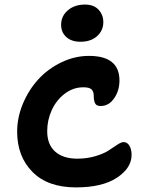

<svg xmlns="http://www.w3.org/2000/svg" viewBox="-20 -876 655 842"><path d="M333 -692.9Q293.5 -692.9 270.8 -713.6Q248 -734.4 248 -767.1Q248 -805.7 277.6 -830.8Q307.1 -856 353 -856Q391.6 -856 412.4 -833.3Q433.1 -810.5 433.1 -778.8Q433.1 -742.2 405.8 -717.5Q378.4 -692.9 333 -692.9ZM313 -54.2Q189.5 -54.2 122.3 -122.1Q55.2 -189.9 55.2 -298.8Q55.2 -361.3 80.8 -422.1Q106.4 -482.9 148.7 -528.8Q190.9 -574.7 249.5 -602.8Q308.1 -630.9 370.1 -630.9Q503.9 -630.9 503.9 -522.9Q503.9 -479 480.7 -445.1Q457.5 -411.1 420.9 -411.1Q403.3 -411.1 397.2 -422.6Q391.1 -434.1 391.1 -456.1Q391.1 -474.1 381.8 -483.6Q372.6 -493.2 345.2 -493.2Q300.8 -493.2 263.9 -465.1Q227.1 -437 207 -393.1Q187 -349.1 187 -300.8Q187 -242.2 221.9 -211.2Q256.8 -180.2 318.8 -180.2Q362.8 -180.2 400.1 -191.7Q437.5 -203.1 457 -216.6Q476.6 -230 494.4 -241.5Q512.2 -252.9 522 -252.9Q538.1 -252.9 547.6 -236.8Q557.1 -220.7 557.1 -196.8Q557.1 -139.2 492.9 -96.7Q428.7 -54.2 313 -54.2Z"/></svg>

Font: Shantell Sans Irregular
Style: Regular
Weight: 600
Designer: Stephen Nixon, Anya Danilova, Shantell Martin
Foundry: Arrow Type
Version: Version 1.006;[9816181b4]